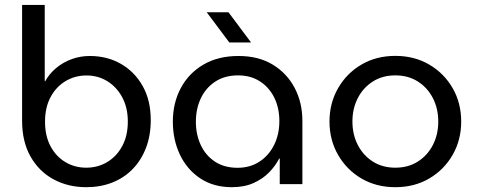

<svg xmlns="http://www.w3.org/2000/svg" viewBox="-20 -750 1943 782"><path d="M331.4 12.4Q257.4 12.4 198.1 -19.6Q138.8 -51.6 104.4 -112.3Q70 -173 70 -257.8V-730H162.2V-419H164Q180.8 -449.6 208.5 -472.8Q236.2 -496 271.5 -509Q306.8 -522 345.6 -522Q416.6 -522 472.6 -489.8Q528.6 -457.6 561.3 -399.3Q594 -341 594 -261Q594 -198.2 574.6 -147.7Q555.2 -97.2 520.2 -61.3Q485.2 -25.4 437.2 -6.5Q389.2 12.4 331.4 12.4ZM331 -67Q378.4 -67 416.8 -90Q455.2 -113 477.9 -155.2Q500.6 -197.4 500.6 -255Q500.6 -311 478.1 -353.2Q455.6 -395.4 417.6 -419Q379.6 -442.6 332.2 -442.6Q285.4 -442.6 246.9 -419.6Q208.4 -396.6 185.9 -354.4Q163.4 -312.2 163.4 -254.2Q163.4 -196.6 185.7 -154.6Q208 -112.6 246.3 -89.8Q284.6 -67 331 -67Z M924.2 12.4Q849.8 12.4 795.8 -23.4Q741.8 -59.2 712.9 -119.9Q684 -180.6 684 -254.8Q684 -330.2 716.1 -390.8Q748.2 -451.4 808.2 -486.7Q868.2 -522 951.6 -522Q1032.8 -522 1090.8 -486.8Q1148.8 -451.6 1180.2 -391.8Q1211.6 -332 1211.6 -258V0H1119.4V-104.2H1117Q1102.4 -75.2 1076.5 -48.4Q1050.6 -21.6 1012.8 -4.6Q975 12.4 924.2 12.4ZM947.6 -66.6Q998 -66.6 1036.4 -91.4Q1074.8 -116.2 1096.3 -159.5Q1117.8 -202.8 1117.8 -256.8Q1117.8 -310 1097.3 -351.9Q1076.8 -393.8 1039 -418.4Q1001.2 -443 949.6 -443Q895.8 -443 857.3 -418Q818.8 -393 798.3 -350.3Q777.8 -307.6 777.8 -253.6Q777.8 -202 797.7 -159.3Q817.6 -116.6 855.7 -91.6Q893.8 -66.6 947.6 -66.6ZM914 -577 822 -700H910.6L1002.6 -577Z M1590.2 12.4Q1512.4 12.4 1452 -23.1Q1391.6 -58.6 1356.8 -119.4Q1322 -180.2 1322 -255Q1322 -329.8 1356.8 -390.6Q1391.6 -451.4 1452 -486.9Q1512.4 -522.4 1590.2 -522.4Q1668 -522.4 1728.4 -486.9Q1788.8 -451.4 1823.6 -391Q1858.4 -330.7 1858.4 -254.8Q1858.4 -180 1823.6 -119.3Q1788.8 -58.6 1728.4 -23.1Q1668 12.4 1590.2 12.4ZM1590.2 -67Q1642.6 -67 1681.9 -92Q1721.2 -117 1743.1 -159.5Q1765 -202.1 1765 -254.9Q1765 -307.8 1743.1 -350.4Q1721.2 -393 1681.9 -418Q1642.6 -443 1590.2 -443Q1537.8 -443 1498.5 -418Q1459.2 -393 1437.3 -350.5Q1415.4 -307.9 1415.4 -255.1Q1415.4 -202.2 1437.3 -159.6Q1459.2 -117 1498.5 -92Q1537.8 -67 1590.2 -67Z"/></svg>

Font: MuseoModerno Thin
Style: Regular
Weight: 100
Designer: Pablo Cosgaya, Héctor Gatti, Marcela Romero, and the Authors of The MuseoModerno Project.
Foundry: Omnibus-Type Team
Version: Version 1.003